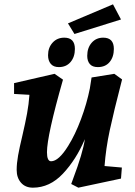

<svg xmlns="http://www.w3.org/2000/svg" viewBox="-20 -853 625 887"><path d="M57 -68Q57 -98 63.5 -134.5Q70 -171 83 -225Q97 -285 105 -328.5Q113 -372 116 -415L45 -419V-469L232 -512L271 -485Q197 -226 197 -150Q197 -108 216 -108Q251 -108 295 -179Q327 -230 354 -302Q381 -374 395 -444L403 -495L508 -512L544 -486Q505 -335 487 -251Q469 -167 463 -86L543 -79L539 -28L342 14L309 -3L317 -25Q363 -147 372 -210Q332 -116 271 -51Q210 14 132 14Q97 14 77 -9Q57 -32 57 -68ZM202 -598Q202 -633 223 -656Q244 -679 277 -679Q326 -679 326 -627Q326 -590 306 -566.5Q286 -543 252 -543Q227 -543 214.5 -558Q202 -573 202 -598ZM383 -595Q383 -632 403.5 -655.5Q424 -679 457 -679Q506 -679 506 -627Q506 -590 486.5 -566.5Q467 -543 432 -543Q407 -543 395 -557Q383 -571 383 -595ZM294 -745 502 -833 539 -763 324 -696Z"/></svg>

Font: Andada Pro ExtraBold
Style: Italic
Weight: 800
Italic angle: -6.99998°
Designer: Carolina Giovagnoli
Foundry: Huerta Tipografica
Version: Version 3.005; ttfautohint (v1.8.4)